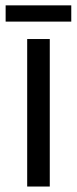

<svg xmlns="http://www.w3.org/2000/svg" viewBox="-20 -682 282 702"><path d="M162 0V-539.3H79.4V0ZM0.6 -603H240.6V-662.4H0.6Z"/></svg>

Font: Secuela Black
Style: Regular
Weight: 900
Designer: Fernando Haro
Foundry: deFharo
Version: Version 1.704